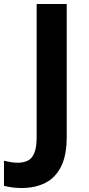

<svg xmlns="http://www.w3.org/2000/svg" viewBox="-94 -734 445 964"><path d="M15 210Q-14 210 -36 206.5Q-58 203 -74 199V73Q-58 77 -40.5 80Q-23 83 -3 83Q23 83 44.5 73Q66 63 78 35Q90 7 90 -45V-714H241V-46Q241 46 212.5 102.5Q184 159 133 184.5Q82 210 15 210Z"/></svg>

Font: Noto Sans Sinhala
Style: Bold
Weight: 700
Designer: Jelle Bosma - Monotype Design Team
Foundry: Monotype Imaging Inc.
Version: Version 2.006; ttfautohint (v1.8.4.7-5d5b)